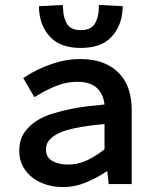

<svg xmlns="http://www.w3.org/2000/svg" viewBox="-20 -745 611 777"><path d="M403 -243Q379 -241 355 -238Q331 -235 307 -231Q284 -227 258.5 -220.5Q233 -214 212 -203Q191 -192 178.5 -177Q166 -162 166 -140Q166 -108 192 -93.5Q218 -79 256 -79Q297 -79 334 -97Q371 -115 403 -141ZM414 -53Q376 -27 330 -7.5Q284 12 235 12Q199 12 167 2Q135 -8 111 -26.5Q87 -45 72.5 -72Q58 -99 58 -135Q58 -178 77.5 -207Q97 -236 127.5 -255.5Q158 -275 195 -286Q232 -297 267 -304Q301 -311 334.5 -315Q368 -319 403 -322Q398 -366 371 -390Q344 -414 292 -414Q250 -414 209.5 -398Q169 -382 133 -360L119 -352L74 -429L85 -436Q131 -466 189 -486Q247 -506 305 -506Q359 -506 398 -490.5Q437 -475 463 -447.5Q489 -420 501 -382.5Q513 -345 513 -300V0H420ZM234 -725 235 -712Q236 -673 251.5 -648Q267 -623 307 -623Q347 -623 363 -648Q379 -673 380 -712V-725L477 -720L476 -707Q472 -639 430.5 -595Q389 -551 307 -551Q225 -551 183.5 -595Q142 -639 138 -707V-720Z"/></svg>

Font: Codetta
Style: Bold
Weight: 700
Designer: Ulrich Proeller
Foundry: PROSA GmbH
Version: Version 2.00;September 29, 2018;FontCreator 11.5.0.2427 64-b